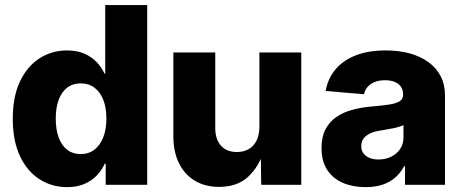

<svg xmlns="http://www.w3.org/2000/svg" viewBox="-20 -748 1873 777"><path d="M252 9.3Q189.5 9.3 139.4 -22.9Q89.4 -55.2 60.5 -116.9Q31.7 -178.7 31.7 -267.6Q31.7 -357.9 61.5 -419.7Q91.3 -481.4 141.1 -512.7Q190.9 -543.9 250.5 -543.9Q291 -543.9 320.6 -531.2Q350.1 -518.6 370.6 -497.3Q391.1 -476.1 402.8 -450.2H405.8V-727.5H575.7V0H407.7V-85.4H403.8Q392.1 -59.1 371.3 -37.6Q350.6 -16.1 321 -3.4Q291.5 9.3 252 9.3ZM306.6 -124.5Q338.9 -124.5 362.1 -142.3Q385.3 -160.2 397.9 -192.4Q410.6 -224.6 410.6 -268.1Q410.6 -311.5 398.2 -343.5Q385.7 -375.5 362.3 -393.1Q338.9 -410.6 306.6 -410.6Q274.4 -410.6 251.7 -393.1Q229 -375.5 217.3 -343.5Q205.6 -311.5 205.6 -268.1Q205.6 -224.1 217.3 -191.9Q229 -159.7 251.7 -142.1Q274.4 -124.5 306.6 -124.5Z M866.7 8.3Q810.1 8.3 768.3 -16.8Q726.6 -42 704.1 -87.9Q681.6 -133.8 681.6 -196.3V-535.6H851.1V-230Q851.1 -184.1 874.3 -158.4Q897.5 -132.8 938.5 -132.8Q965.8 -132.8 986.3 -144.5Q1006.8 -156.2 1018.3 -179.2Q1029.8 -202.1 1029.8 -234.9V-535.6H1199.2V0H1037.1L1035.2 -137.7H1048.3Q1026.9 -71.8 983.2 -31.7Q939.5 8.3 866.7 8.3Z M1460 9.3Q1407.7 9.3 1367.4 -8.1Q1327.1 -25.4 1304.2 -60.5Q1281.2 -95.7 1281.2 -148.9Q1281.2 -193.8 1297.1 -224.4Q1313 -254.9 1340.8 -274.2Q1368.7 -293.5 1405.3 -303.5Q1441.9 -313.5 1483.4 -316.9Q1529.8 -320.8 1557.9 -325.4Q1585.9 -330.1 1598.6 -339.1Q1611.3 -348.1 1611.3 -364.3V-366.7Q1611.3 -384.3 1602.5 -397Q1593.8 -409.7 1577.4 -416.5Q1561 -423.3 1538.1 -423.3Q1514.6 -423.3 1496.8 -416.3Q1479 -409.2 1467.8 -396.5Q1456.5 -383.8 1453.1 -366.7L1297.9 -379.9Q1306.6 -429.7 1337.2 -466.6Q1367.7 -503.4 1419.2 -523.7Q1470.7 -543.9 1541 -543.9Q1593.8 -543.9 1637.7 -532Q1681.6 -520 1713.6 -496.8Q1745.6 -473.6 1763.2 -439.9Q1780.8 -406.2 1780.8 -362.8V0H1619.1V-75.2H1615.2Q1600.6 -47.4 1578.4 -28.6Q1556.2 -9.8 1526.9 -0.2Q1497.6 9.3 1460 9.3ZM1511.7 -102.5Q1540 -102.5 1563 -113.8Q1585.9 -125 1599.4 -145Q1612.8 -165 1612.8 -191.4V-241.7Q1606 -238.3 1595.5 -235.1Q1585 -231.9 1572.3 -229.2Q1559.6 -226.6 1546.4 -224.4Q1533.2 -222.2 1520 -219.7Q1495.6 -216.3 1478.3 -208.3Q1460.9 -200.2 1451.4 -187.5Q1441.9 -174.8 1441.9 -156.7Q1441.9 -139.2 1450.9 -127.2Q1460 -115.2 1475.6 -108.9Q1491.2 -102.5 1511.7 -102.5Z"/></svg>

Font: Inter 20pt ExtraBold
Style: Regular
Weight: 800
Version: Version 4.001;git-66647c0bb